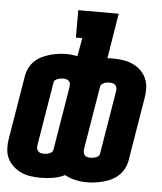

<svg xmlns="http://www.w3.org/2000/svg" viewBox="-56 -782 709 838"><g transform="rotate(5 298.5 -362.5)"><path d="M357 10Q330 10 305 4.5Q280 -1 259 -13Q234 -1 207.5 3.5Q181 8 154 8Q131 8 109 5Q87 2 67.5 -7Q48 -16 32 -30.5Q16 -45 7 -64.5Q-2 -84 -3 -106.5Q-4 -129 0 -151L46 -429Q49 -447 57.5 -464Q66 -481 80 -494.5Q94 -508 111.5 -516.5Q129 -525 147 -530Q165 -535 182.5 -537.5Q200 -540 219 -540Q231 -540 243 -538.5Q255 -537 267 -535L281 -615H253V-735H430L398 -537Q404 -538 409.5 -538Q415 -538 421 -538Q444 -538 466 -535Q488 -532 508 -523Q528 -514 543.5 -499.5Q559 -485 568 -465.5Q577 -446 578 -423.5Q579 -401 575 -379L529 -101Q526 -83 517.5 -66Q509 -49 495 -35.5Q481 -22 464 -13.5Q447 -5 428.5 0Q410 5 392.5 7.5Q375 10 357 10ZM156 -98Q163 -98 169 -98.5Q175 -99 181 -101.5Q187 -104 192 -108Q197 -112 198 -118L244 -396Q245 -403 244.5 -410.5Q244 -418 239.5 -423Q235 -428 228 -430Q221 -432 214 -432Q208 -432 202 -431Q196 -430 190 -428Q184 -426 179 -422Q174 -418 173 -412L127 -134Q126 -127 126.5 -120Q127 -113 131.5 -107.5Q136 -102 142.5 -100Q149 -98 156 -98ZM361 -98Q367 -98 373 -99Q379 -100 385 -102Q391 -104 396 -108Q401 -112 402 -118L448 -396Q449 -403 448.5 -410Q448 -417 443.5 -422.5Q439 -428 432.5 -430Q426 -432 419 -432Q413 -432 407 -431.5Q401 -431 395 -428.5Q389 -426 383.5 -422Q378 -418 377 -412L331 -134Q330 -127 331 -119.5Q332 -112 336 -107Q340 -102 347 -100Q354 -98 361 -98Z"/></g></svg>

Font: Iosevka Curly Slab HvExObl
Style: Regular
Weight: 900
Width: 7
Italic angle: -9°
Monospace: yes
Designer: Belleve Invis
Foundry: Belleve Invis
Version: Version 11.1.0; ttfautohint (v1.8.3)